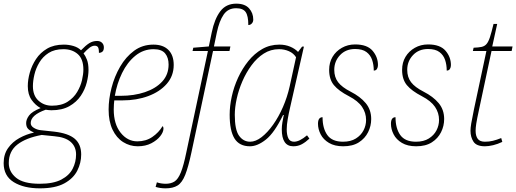

<svg xmlns="http://www.w3.org/2000/svg" viewBox="-61 -790 2823 1050"><path d="M157 240Q69 240 14 206Q-41 172 -41 102Q-41 54 -17 20Q7 -14 45 -35Q83 -56 125 -65Q106 -73 94 -84Q82 -95 82 -117Q82 -137 98 -158.5Q114 -180 161 -199Q133 -214 112 -243.5Q91 -273 91 -319Q91 -354 102 -393Q113 -432 136 -467Q159 -502 196.5 -524Q234 -546 288 -546Q315 -546 340.5 -538.5Q366 -531 382 -515Q408 -542 427.5 -554Q447 -566 470 -566Q487 -566 497 -556Q507 -546 507 -531Q507 -514 499 -507.5Q491 -501 480 -501Q480 -525 474.5 -532.5Q469 -540 457 -540Q443 -540 428.5 -529Q414 -518 396 -498Q406 -485 414.5 -463.5Q423 -442 423 -407Q423 -377 413.5 -339Q404 -301 381 -266.5Q358 -232 318.5 -209.5Q279 -187 220 -187Q213 -187 204 -188Q195 -189 189 -190Q107 -161 107 -117Q107 -101 124.5 -90.5Q142 -80 162 -78L236 -70Q313 -61 348 -31Q383 -1 383 55Q383 101 361.5 143.5Q340 186 290.5 213Q241 240 157 240ZM223 -212Q275 -212 308.5 -233.5Q342 -255 361 -287Q380 -319 387.5 -352Q395 -385 395 -409Q395 -467 364.5 -494Q334 -521 286 -521Q237 -521 205 -500.5Q173 -480 154 -448Q135 -416 127 -381.5Q119 -347 119 -319Q119 -267 149.5 -239.5Q180 -212 223 -212ZM156 215Q231 215 274.5 192Q318 169 336.5 132.5Q355 96 355 55Q355 12 325.5 -14Q296 -40 236 -45L167 -52Q81 -36 34 0.5Q-13 37 -13 102Q-13 149 27 182Q67 215 156 215Z M692 10Q649 10 612.5 -13Q576 -36 554.5 -81Q533 -126 533 -191Q533 -248 549 -310Q565 -372 596 -425.5Q627 -479 672.5 -512.5Q718 -546 778 -546Q831 -546 860 -517Q889 -488 889 -435Q889 -375 851 -331.5Q813 -288 749.5 -264.5Q686 -241 609 -241H564Q563 -236 562 -220Q561 -204 561 -191Q561 -112 598.5 -64.5Q636 -17 690 -17Q737 -17 772 -41Q807 -65 828 -100Q833 -97 833 -87Q833 -68 815.5 -45.5Q798 -23 766.5 -6.5Q735 10 692 10ZM599 -266Q672 -266 731.5 -286Q791 -306 826 -344Q861 -382 861 -437Q861 -475 842 -498Q823 -521 779 -521Q723 -521 679 -485Q635 -449 606.5 -390.5Q578 -332 567 -266Z M845 240Q814 240 790 232L797 207Q807 211 820.5 213Q834 215 845 215Q874 215 893.5 202.5Q913 190 928 153Q943 116 958 43L1076 -511H992L996 -529L1081 -536L1097 -613Q1112 -686 1143.5 -728Q1175 -770 1231 -770Q1278 -770 1301 -744.5Q1324 -719 1324 -683Q1324 -670 1316 -661.5Q1308 -653 1297 -653Q1297 -703 1282.5 -724Q1268 -745 1230 -745Q1186 -745 1162 -710Q1138 -675 1125 -613L1109 -536H1199L1194 -511H1104L986 43Q969 123 952 166Q935 209 910 224.5Q885 240 845 240Z M1306 10Q1248 10 1221.5 -32.5Q1195 -75 1195 -163Q1195 -210 1206.5 -262.5Q1218 -315 1241 -365Q1264 -415 1297 -456Q1330 -497 1372.5 -521.5Q1415 -546 1467 -546Q1499 -546 1525.5 -535Q1552 -524 1569 -506L1591 -535H1601L1525 -200Q1518 -170 1512.5 -138.5Q1507 -107 1507 -83Q1507 -52 1516 -33.5Q1525 -15 1547 -15Q1577 -15 1618 -50L1631 -32Q1611 -13 1590 -1.5Q1569 10 1543 10Q1480 10 1480 -83Q1480 -101 1483.5 -121.5Q1487 -142 1491 -161H1487Q1440 -64 1393.5 -27Q1347 10 1306 10ZM1307 -15Q1337 -15 1369.5 -40Q1402 -65 1432.5 -108Q1463 -151 1486.5 -205Q1510 -259 1523 -317L1558 -477Q1544 -499 1519 -510Q1494 -521 1465 -521Q1419 -521 1381.5 -497Q1344 -473 1314.5 -433Q1285 -393 1264.5 -345.5Q1244 -298 1233.5 -250Q1223 -202 1223 -162Q1223 -80 1246.5 -47.5Q1270 -15 1307 -15Z M1816 10Q1769 10 1738 -8.5Q1707 -27 1692.5 -55.5Q1678 -84 1678 -113Q1678 -149 1703 -149Q1703 -88 1729 -51.5Q1755 -15 1815 -15Q1857 -15 1885 -32.5Q1913 -50 1927 -77Q1941 -104 1941 -134Q1941 -173 1919 -205.5Q1897 -238 1847 -264Q1791 -293 1765 -324.5Q1739 -356 1739 -408Q1739 -448 1757.5 -479Q1776 -510 1808.5 -528.5Q1841 -547 1881 -547Q1947 -547 1976.5 -512.5Q2006 -478 2006 -434Q2006 -422 2000.5 -413Q1995 -404 1983 -404Q1983 -436 1974 -462.5Q1965 -489 1943 -505.5Q1921 -522 1881 -522Q1830 -522 1798.5 -488.5Q1767 -455 1767 -408Q1767 -368 1788 -340.5Q1809 -313 1856 -289Q1909 -262 1939 -226Q1969 -190 1969 -139Q1969 -101 1952 -67Q1935 -33 1901.5 -11.5Q1868 10 1816 10Z M2215 10Q2168 10 2137 -8.5Q2106 -27 2091.5 -55.5Q2077 -84 2077 -113Q2077 -149 2102 -149Q2102 -88 2128 -51.5Q2154 -15 2214 -15Q2256 -15 2284 -32.5Q2312 -50 2326 -77Q2340 -104 2340 -134Q2340 -173 2318 -205.5Q2296 -238 2246 -264Q2190 -293 2164 -324.5Q2138 -356 2138 -408Q2138 -448 2156.5 -479Q2175 -510 2207.5 -528.5Q2240 -547 2280 -547Q2346 -547 2375.5 -512.5Q2405 -478 2405 -434Q2405 -422 2399.5 -413Q2394 -404 2382 -404Q2382 -436 2373 -462.5Q2364 -489 2342 -505.5Q2320 -522 2280 -522Q2229 -522 2197.5 -488.5Q2166 -455 2166 -408Q2166 -368 2187 -340.5Q2208 -313 2255 -289Q2308 -262 2338 -226Q2368 -190 2368 -139Q2368 -101 2351 -67Q2334 -33 2300.5 -11.5Q2267 10 2215 10Z M2591 10Q2545 10 2528.5 -15Q2512 -40 2512 -75Q2512 -90 2516 -114.5Q2520 -139 2531 -192L2599 -511H2525L2529 -529Q2556 -530 2572.5 -533.5Q2589 -537 2599.5 -549Q2610 -561 2618.5 -587Q2627 -613 2638 -659H2658L2631 -536H2742L2737 -511H2627L2559 -192Q2547 -137 2543.5 -113.5Q2540 -90 2540 -75Q2540 -47 2551.5 -31Q2563 -15 2591 -15Q2614 -15 2634.5 -20Q2655 -25 2680 -35L2686 -14Q2661 -2 2636 4Q2611 10 2591 10Z"/></svg>

Font: Noto Serif Thin
Style: Italic
Weight: 100
Italic angle: -12°
Designer: Monotype Design Team
Foundry: Monotype Imaging Inc.
Version: Version 2.014; ttfautohint (v1.8.4.7-5d5b)